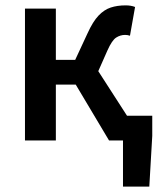

<svg xmlns="http://www.w3.org/2000/svg" viewBox="-20 -523 602 715"><path d="M73 0V-491H188V-300H260L306 -399Q326 -443 347 -465Q368 -487 392.5 -495Q417 -503 448 -503Q468 -503 483 -497L464 -390Q455 -393 446 -393Q428 -393 412.5 -383Q397 -373 380 -335L346 -258L453 -92H547V-17L536 172H438V0H386L262 -208H188V0Z"/></svg>

Font: Source Sans Pro SemiBold
Style: Regular
Weight: 600
Designer: Paul D. Hunt
Foundry: Adobe Systems Incorporated
Version: Version 2.045;hotconv 1.0.109;makeotfexe 2.5.65596